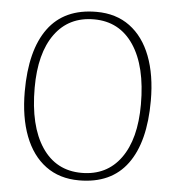

<svg xmlns="http://www.w3.org/2000/svg" viewBox="-52 -766 754 824"><g transform="rotate(5 325.0 -353.5)"><path d="M331 -717Q415.5 -717 474.8 -673.2Q534 -629.5 565 -548.8Q596 -468 596 -357Q596 -179.5 526.5 -84.8Q457 10 318.5 10Q234 10 174.8 -33.8Q115.5 -77.5 84.5 -158.5Q53.5 -239.5 53.5 -350Q53.5 -528 123 -622.5Q192.5 -717 331 -717ZM326.5 -23Q435 -23 495 -105.8Q555 -188.5 555 -337.5Q555 -501.5 494 -592.8Q433 -684 323 -684Q214.5 -684 154.5 -601.2Q94.5 -518.5 94.5 -369.5Q94.5 -205.5 155.5 -114.2Q216.5 -23 326.5 -23Z"/></g></svg>

Font: Newsreader Caption ExtraLight
Style: Regular
Weight: 275
Designer: Hugues Gentile
Foundry: Production Type
Version: Version 1.001